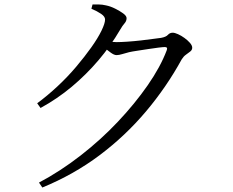

<svg xmlns="http://www.w3.org/2000/svg" viewBox="-20 -791 1040 857"><path d="M154 24Q250 -27 340 -97Q430 -167 506 -247.5Q582 -328 639 -410Q696 -492 724 -566Q730 -581 716 -581Q708 -581 687.5 -578.5Q667 -576 641.5 -572Q616 -568 592.5 -564.5Q569 -561 556 -558Q540 -554 525.5 -549.5Q511 -545 500 -545Q489 -545 473 -557Q457 -569 439 -583L454 -607Q469 -605 480.5 -604Q492 -603 501 -603Q519 -603 548.5 -605Q578 -607 609 -610.5Q640 -614 664.5 -617.5Q689 -621 699 -622Q721 -626 729.5 -635.5Q738 -645 751 -645Q760 -645 774.5 -638.5Q789 -632 803.5 -621.5Q818 -611 828 -599.5Q838 -588 838 -578Q838 -568 829 -561Q820 -554 809.5 -546.5Q799 -539 791 -526Q723 -402 631.5 -293.5Q540 -185 425 -98.5Q310 -12 169 46ZM146 -330Q192 -364 237 -406Q282 -448 320 -493Q358 -538 387.5 -579.5Q417 -621 433 -654Q449 -687 449 -704Q449 -717 431.5 -729Q414 -741 388 -752L393 -771Q407 -771 421.5 -771Q436 -771 453 -767Q473 -763 494 -752.5Q515 -742 530 -731Q545 -720 545 -710Q545 -697 536 -687Q527 -677 516 -658Q474 -586 419.5 -522Q365 -458 300.5 -404Q236 -350 161 -309Z"/></svg>

Font: Noto Serif JP
Style: Regular
Weight: 400
Designer: Ryoko NISHIZUKA  (kana & ideographs); Frank Grießhammer (Latin, Greek & Cyrillic); Wenlong ZHANG  (bopomofo); Sandoll Co
Foundry: Adobe
Version: Version 2.003-H1;hotconv 1.1.1;makeotfexe 2.6.0